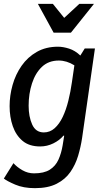

<svg xmlns="http://www.w3.org/2000/svg" viewBox="-22 -749 530 999"><path d="M419 -497H472L405 -30Q398 16 384.5 61.5Q371 107 344.5 145.5Q318 184 273 207Q228 230 160 230Q100 230 57 211.5Q14 193 -2 180L48 100Q67 121 95 137Q123 153 155 153Q207 153 237 134Q267 115 282 82Q297 49 304 7L312 -43H308Q288 -19 255.5 -3Q223 13 187 13Q130 13 95.5 -16Q61 -45 44.5 -92.5Q28 -140 28 -197Q28 -252 43.5 -307Q59 -362 90.5 -407Q122 -452 169.5 -479Q217 -506 280 -506Q306 -506 337.5 -496Q369 -486 396 -460ZM127 -199Q127 -142 145.5 -101Q164 -60 206 -60Q238 -60 262.5 -82Q287 -104 304.5 -141Q322 -178 333.5 -224.5Q345 -271 352 -320L365 -409Q325 -434 284 -434Q231 -434 196.5 -401.5Q162 -369 144.5 -315Q127 -261 127 -199ZM312 -656 391 -729H467L347 -579H257L175 -729H253Z"/></svg>

Font: Rosario SemiBold
Style: Italic
Weight: 600
Italic angle: -8.05°
Designer: Hector Gatti
Foundry: Omnibus Type
Version: Version 1.101; ttfautohint (v1.8.1.43-b0c9)